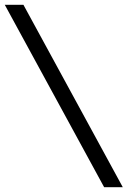

<svg xmlns="http://www.w3.org/2000/svg" viewBox="-20 -691 534 804"><path d="M416 92.8 0 -670.9H78.1L494.1 92.8Z"/></svg>

Font: Charis SIL CyrE
Style: Bold
Weight: 700
Foundry: SIL International
Version: Version 5.000